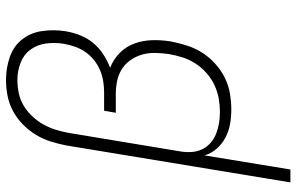

<svg xmlns="http://www.w3.org/2000/svg" viewBox="-194 -589 988 640"><g transform="rotate(-90 300.0 -269.0)"><path d="M12 205 135 -541Q140 -567 148 -593Q156 -619 170.5 -643Q185 -667 205.5 -687Q226 -707 250.5 -720Q275 -733 301.5 -738Q328 -743 354 -743Q393 -743 429.5 -730.5Q466 -718 488.5 -689.5Q511 -661 516.5 -622.5Q522 -584 516 -545Q512 -521 503 -497.5Q494 -474 478 -454Q462 -434 440 -419.5Q418 -405 394 -396Q422 -385 443 -364.5Q464 -344 474.5 -316Q485 -288 486 -257Q487 -226 482 -194Q477 -168 468.5 -141Q460 -114 445 -90Q430 -66 408 -46Q386 -26 360.5 -13.5Q335 -1 308 3.5Q281 8 254 8Q229 8 205 3.5Q181 -1 160.5 -12Q140 -23 124.5 -40.5Q109 -58 102 -81L55 205ZM246 -30Q269 -30 292 -34Q315 -38 337 -48.5Q359 -59 377.5 -75.5Q396 -92 409 -112.5Q422 -133 429 -155.5Q436 -178 440 -201Q443 -223 443.5 -246Q444 -269 438 -289.5Q432 -310 420 -327.5Q408 -345 390 -356.5Q372 -368 350.5 -372.5Q329 -377 306 -377H244L251 -416H313Q331 -416 349.5 -419Q368 -422 386 -429.5Q404 -437 420 -450Q436 -463 447 -479Q458 -495 464.5 -513.5Q471 -532 474 -550Q479 -580 475 -609.5Q471 -639 454.5 -661.5Q438 -684 410.5 -694.5Q383 -705 354 -705Q332 -705 310 -700.5Q288 -696 268.5 -684.5Q249 -673 232.5 -655.5Q216 -638 205 -618Q194 -598 187.5 -577Q181 -556 177 -534L115 -160Q112 -141 113.5 -122.5Q115 -104 123 -88Q131 -72 144.5 -60.5Q158 -49 174.5 -42.5Q191 -36 209 -33Q227 -30 246 -30Z"/></g></svg>

Font: Iosevka Curly Slab XLtExObl
Style: Regular
Weight: 200
Width: 7
Italic angle: -9°
Monospace: yes
Designer: Belleve Invis
Foundry: Belleve Invis
Version: Version 11.0.0; ttfautohint (v1.8.3)